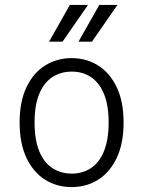

<svg xmlns="http://www.w3.org/2000/svg" viewBox="-20 -755 584 783"><path d="M60 -255Q60 -341 88 -399.5Q116 -458 164 -488Q212 -518 272 -518Q332 -518 380 -488Q428 -458 456 -399.5Q484 -341 484 -255Q484 -170 456 -111Q428 -52 380 -22Q332 8 272 8Q212 8 164 -22Q116 -52 88 -111Q60 -170 60 -255ZM121 -256Q121 -185 140 -138.5Q159 -92 193.5 -69.5Q228 -47 273 -47Q317 -47 351 -69.5Q385 -92 404 -138.5Q423 -185 423 -256Q423 -326 404 -372Q385 -418 351 -440.5Q317 -463 273 -463Q228 -463 193.5 -440.5Q159 -418 140 -372Q121 -326 121 -256ZM180 -585 265 -735H339L235 -585ZM300 -585 385 -735H459L355 -585Z"/></svg>

Font: Radio Canada Light
Style: Regular
Weight: 300
Designer: Charles Daoud, Etienne Aubert Bonn, Alexandre Saumier Demers, Jacques Le Bailly
Foundry: Radio-Canada
Version: Version 2.104;gftools[0.9.28.dev5+ged2979d]